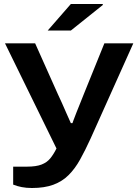

<svg xmlns="http://www.w3.org/2000/svg" viewBox="-20 -744 693 962"><path d="M140 198Q112 198 89 193.5Q66 189 46 181V91H115Q161 91 188 80.5Q215 70 231.5 50Q248 30 263 0L5 -527H156L270 -272Q279 -254 290.5 -227.5Q302 -201 314 -174Q326 -147 335 -127H343Q343 -127 348.5 -142.5Q354 -158 363.5 -181.5Q373 -205 383 -230Q393 -255 401 -275L503 -527H648L434 -50Q407 9 381.5 55Q356 101 324 133Q292 165 247.5 181.5Q203 198 140 198ZM219 -591 335 -724H495V-719L335 -591Z"/></svg>

Font: Archivo SemiBold Expanded SemiBold
Style: Regular
Weight: 600
Width: 7
Version: Version 2.001